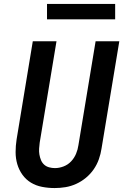

<svg xmlns="http://www.w3.org/2000/svg" viewBox="-20 -944 640 972"><path d="M256 8Q224 8 193 2Q162 -4 136.5 -19.5Q111 -35 93.5 -59.5Q76 -84 67.5 -113Q59 -142 59 -174Q59 -206 64 -238L146 -735H266L181 -222Q179 -207 178 -191.5Q177 -176 179.5 -161.5Q182 -147 187.5 -133.5Q193 -120 203.5 -110.5Q214 -101 228.5 -97Q243 -93 258 -93Q280 -93 302 -101.5Q324 -110 340 -127Q356 -144 365 -165.5Q374 -187 377 -209L464 -735H584L494 -192Q490 -165 480.5 -138Q471 -111 454.5 -87Q438 -63 415 -44Q392 -25 365.5 -13Q339 -1 311.5 3.5Q284 8 257 8ZM218 -846V-924H563V-846Z"/></svg>

Font: Iosevka SS04 Extended Oblique
Style: Bold
Weight: 700
Width: 7
Italic angle: -9°
Monospace: yes
Designer: Belleve Invis
Foundry: Belleve Invis
Version: Version 19.0.0; ttfautohint (v1.8.4)